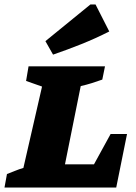

<svg xmlns="http://www.w3.org/2000/svg" viewBox="-43 -834 603 854"><path d="M449 -238H522L474 0H-23L-12 -60Q7 -67 25 -74.5Q43 -82 61 -87L144 -449L73 -474L84 -539H424L412 -480Q390 -472 366 -464.5Q342 -457 316 -451L246 -103H375ZM193 -591 159 -651 359 -814H382L443 -694Q382 -663 319.5 -638Q257 -613 193 -591Z"/></svg>

Font: Piazzolla SC ExtraBold
Style: Italic
Weight: 800
Italic angle: -11.3°
Designer: Juan Pablo del Peral
Foundry: Huerta Tipografica
Version: Version 1.330